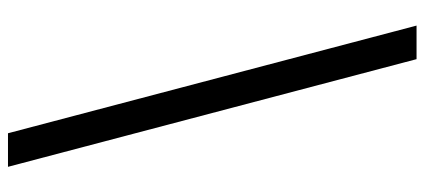

<svg xmlns="http://www.w3.org/2000/svg" viewBox="-304 -568 1038 469"><g transform="rotate(-90 214.5 -333.0)"><path d="M42 -832H124L387 166H305Z"/></g></svg>

Font: lmalayalam15
Style: Book
Weight: 400
Designer: Jelle Bosma - Monotype Design Team
Foundry: Monotype Imaging Inc.
Version: Version 2.003